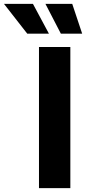

<svg xmlns="http://www.w3.org/2000/svg" viewBox="-140 -970 443 990"><path d="M222.7 -727.5H61V0H222.7ZM173.8 -796.4H283.7L232.4 -950.2H94.2ZM0.5 -796.4H112.3L29.8 -950.2H-119.6Z"/></svg>

Font: Raveo
Style: Bold
Weight: 700
Designer: Jakub Foglar, Rasmus Andersson (Inter)
Foundry: Jakubfoglar.com
Version: Version 1.100;Glyphs 3.2.3 (3260)